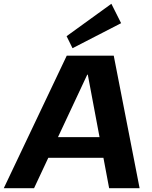

<svg xmlns="http://www.w3.org/2000/svg" viewBox="-51 -994 802 1014"><path d="M301.5 -700H549.7L686.3 0H525.4L412.7 -599.5H409.7L128.8 0H-31.1ZM189 -269.8H541L526.3 -160.6H173.2ZM588.6 -871.6 332 -739.4 300.7 -802.9 537.2 -974Z"/></svg>

Font: Pathway Extreme 8pt Thin 12pt
Style: Italic
Weight: 100
Italic angle: -8°
Version: Version 1.001;gftools[0.9.26]